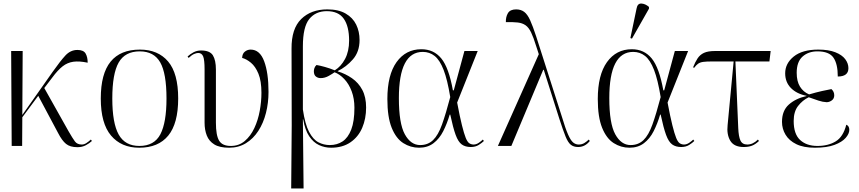

<svg xmlns="http://www.w3.org/2000/svg" viewBox="-20 -824 4850 1084"><path d="M46 0 43 -536H108L106 -175L277 -418Q320 -479 349 -510.5Q378 -542 417 -542Q452 -542 463.5 -521.5Q475 -501 475 -470Q428 -480 394.5 -475.5Q361 -471 333.5 -449.5Q306 -428 275 -386L230 -327L367 -83Q390 -43 403 -25.5Q416 -8 442 -8Q455 -8 468 -16.5Q481 -25 493 -36L499 -28Q485 -15 464.5 -4Q444 7 417 7Q376 7 353 -11.5Q330 -30 308 -73L196 -283L106 -162L105 0Z M766 10Q665 10 607 -58.5Q549 -127 549 -268Q549 -408 604.5 -476Q660 -544 770 -544Q872 -544 929 -477Q986 -410 986 -268Q986 -127 930 -58.5Q874 10 766 10ZM767 0Q851 0 885.5 -66Q920 -132 920 -268Q920 -410 884.5 -472Q849 -534 769 -534Q686 -534 650 -471Q614 -408 614 -268Q614 -129 650 -64.5Q686 0 767 0Z M1274 10Q1220 10 1190 -8.5Q1160 -27 1147.5 -59Q1135 -91 1135 -131V-433Q1135 -486 1127 -505.5Q1119 -525 1099 -525Q1090 -525 1076.5 -519.5Q1063 -514 1045 -497L1039 -505Q1054 -519 1073 -529Q1092 -539 1115 -539Q1165 -539 1182 -511.5Q1199 -484 1199 -431V-131Q1199 -60 1217 -30Q1235 0 1283 0Q1329 0 1362 -28Q1395 -56 1416 -101Q1437 -146 1446.5 -198.5Q1456 -251 1456 -300Q1456 -367 1439 -408Q1422 -449 1396.5 -470Q1371 -491 1347 -497Q1348 -521 1362.5 -532.5Q1377 -544 1395 -544Q1447 -544 1471.5 -478Q1496 -412 1496 -305Q1496 -243 1481.5 -186Q1467 -129 1438.5 -85Q1410 -41 1368.5 -15.5Q1327 10 1274 10Z M1624 240 1627 -117 1626 -549Q1625 -662 1680.5 -716.5Q1736 -771 1828 -771Q1891 -771 1931.5 -747.5Q1972 -724 1991 -685Q2010 -646 2010 -598Q2010 -532 1972.5 -489Q1935 -446 1887 -423V-421Q1930 -408 1967 -382.5Q2004 -357 2025.5 -316.5Q2047 -276 2047 -217Q2047 -154 2025 -102.5Q2003 -51 1958.5 -20.5Q1914 10 1849 10Q1813 10 1781 -5Q1749 -20 1725.5 -55Q1702 -90 1692 -150H1690L1694 240ZM1842 -5Q1883 -5 1914 -25.5Q1945 -46 1963 -92.5Q1981 -139 1981 -216Q1981 -267 1965.5 -308.5Q1950 -350 1924 -377.5Q1898 -405 1869 -416Q1858 -408 1836 -395.5Q1814 -383 1790 -383Q1775 -383 1763.5 -392Q1752 -401 1752 -422Q1752 -429 1755 -439Q1758 -449 1767 -457Q1786 -454 1814.5 -446Q1843 -438 1870 -427Q1905 -448 1928 -491Q1951 -534 1951 -595Q1951 -675 1921 -718Q1891 -761 1825 -761Q1762 -761 1726 -716.5Q1690 -672 1690 -562V-206Q1702 -123 1725 -79.5Q1748 -36 1778 -20.5Q1808 -5 1842 -5Z M2346 10Q2298 10 2257 -16Q2216 -42 2191.5 -102.5Q2167 -163 2167 -265Q2167 -401 2219 -473.5Q2271 -546 2359 -546Q2429 -546 2471.5 -494Q2514 -442 2537 -314H2542L2602 -536H2677L2561 -245Q2576 -165 2588 -117Q2600 -69 2609.5 -45.5Q2619 -22 2630 -15Q2641 -8 2654 -8Q2669 -8 2683.5 -18Q2698 -28 2706 -36L2712 -28Q2701 -17 2682.5 -5.5Q2664 6 2638 6Q2607 6 2587 -8.5Q2567 -23 2552.5 -62.5Q2538 -102 2522 -177H2519Q2504 -126 2482.5 -83.5Q2461 -41 2427.5 -15.5Q2394 10 2346 10ZM2352 -5Q2396 -5 2425 -33Q2454 -61 2475.5 -121Q2497 -181 2522 -276Q2506 -374 2484.5 -429.5Q2463 -485 2434 -508Q2405 -531 2367 -531Q2232 -531 2232 -270Q2232 -127 2265.5 -66Q2299 -5 2352 -5Z M2791 0 3022 -518 3007 -564Q2992 -613 2978.5 -641Q2965 -669 2947 -681.5Q2929 -694 2903 -697Q2877 -700 2836 -699Q2835 -728 2847.5 -749.5Q2860 -771 2894 -771Q2921 -771 2939.5 -757Q2958 -743 2973 -710Q2988 -677 3007 -619L3152 -166Q3172 -99 3187 -65Q3202 -31 3216 -19.5Q3230 -8 3247 -8Q3266 -8 3280 -17Q3294 -26 3304 -36L3310 -28Q3283 6 3244 6Q3219 6 3203 -6.5Q3187 -19 3173 -53.5Q3159 -88 3138 -153L3050 -430H3047L2867 0Z M3534 10Q3486 10 3445 -16Q3404 -42 3379.5 -102.5Q3355 -163 3355 -265Q3355 -401 3407 -473.5Q3459 -546 3547 -546Q3617 -546 3659.5 -494Q3702 -442 3725 -314H3730L3790 -536H3865L3749 -245Q3764 -165 3776 -117Q3788 -69 3797.5 -45.5Q3807 -22 3818 -15Q3829 -8 3842 -8Q3857 -8 3871.5 -18Q3886 -28 3894 -36L3900 -28Q3889 -17 3870.5 -5.5Q3852 6 3826 6Q3795 6 3775 -8.5Q3755 -23 3740.5 -62.5Q3726 -102 3710 -177H3707Q3692 -126 3670.5 -83.5Q3649 -41 3615.5 -15.5Q3582 10 3534 10ZM3540 -5Q3584 -5 3613 -33Q3642 -61 3663.5 -121Q3685 -181 3710 -276Q3694 -374 3672.5 -429.5Q3651 -485 3622 -508Q3593 -531 3555 -531Q3420 -531 3420 -270Q3420 -127 3453.5 -66Q3487 -5 3540 -5ZM3548 -606 3539 -609 3574 -776Q3579 -805 3601 -804Q3623 -803 3644 -785V-775Z M4179 6Q4124 6 4103 -29.5Q4082 -65 4088 -118L4122 -477H3998Q3967 -477 3949.5 -474.5Q3932 -472 3921 -464Q3910 -456 3899 -441L3893 -444Q3905 -474 3918.5 -494.5Q3932 -515 3954.5 -525.5Q3977 -536 4017 -536H4331L4324 -477H4132L4148 -101Q4150 -53 4160.5 -30.5Q4171 -8 4199 -8Q4231 -8 4259 -36L4265 -28Q4245 -9 4225.5 -1.5Q4206 6 4179 6Z M4581 10Q4517 10 4476 -10Q4435 -30 4415 -63.5Q4395 -97 4395 -136Q4395 -199 4433.5 -233.5Q4472 -268 4534 -282V-283Q4478 -294 4445.5 -327Q4413 -360 4413 -410Q4413 -466 4461.5 -505Q4510 -544 4600 -544Q4658 -544 4696 -529Q4734 -514 4752 -490Q4770 -466 4770 -439Q4770 -392 4710 -392Q4710 -463 4685.5 -498.5Q4661 -534 4595 -534Q4544 -534 4511 -504.5Q4478 -475 4478 -413Q4478 -365 4496.5 -335Q4515 -305 4548 -291Q4589 -303 4620.5 -310Q4652 -317 4674 -321Q4690 -307 4690 -286Q4690 -267 4676 -257Q4662 -247 4647 -247Q4625 -248 4601 -256Q4577 -264 4546 -275Q4511 -258 4486 -226Q4461 -194 4461 -141Q4461 -67 4497.5 -33.5Q4534 0 4595 0Q4656 0 4698.5 -26Q4741 -52 4758 -120Q4775 -113 4775 -91Q4775 -69 4754.5 -45.5Q4734 -22 4691.5 -6Q4649 10 4581 10Z"/></svg>

Font: Noto Serif Display Light
Style: Regular
Weight: 300
Designer: Monotype Design Team
Foundry: Monotype Imaging Inc.
Version: Version 2.009